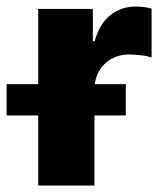

<svg xmlns="http://www.w3.org/2000/svg" viewBox="-63 -573 504 593"><path d="M-42.6 -216.3V-313.2H55V-545.5H223.7V-446H229.4Q244.3 -500 278.1 -526.5Q311.8 -552.9 356.5 -552.9Q381.4 -552.9 405.2 -546.5V-395.6Q398.8 -397.7 390.4 -399.5Q382.1 -401.3 372.7 -402.3Q363.3 -403.4 354 -404.1Q344.8 -404.8 337 -404.8Q315.7 -404.8 297.4 -398.4Q279.1 -392 265.1 -380.1Q251.1 -368.3 241.8 -351.2Q232.6 -334.2 229.8 -313.2H325.6V-216.3H228.7V0H55V-216.3Z"/></svg>

Font: Inter P Extra Bold
Style: Regular
Weight: 800
Designer: Rasmus Andersson
Foundry: rsms
Version: Version 3.018;git-588b23468